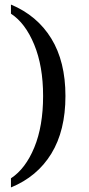

<svg xmlns="http://www.w3.org/2000/svg" viewBox="-20 -721 392 842"><path d="M28 61Q92 19 130.5 -74.5Q169 -168 169 -300Q169 -431 130 -525.5Q91 -620 28 -661V-701Q143 -653 205 -552Q267 -451 267 -300Q267 -148 205 -47Q143 54 28 101Z"/></svg>

Font: Kurale
Style: Regular
Weight: 400
Designer: Eduardo Rodriguez Tunni
Foundry: Eduardo Rodriguez Tunni
Version: Version 2.000